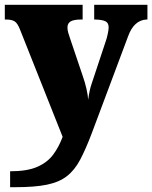

<svg xmlns="http://www.w3.org/2000/svg" viewBox="-23 -556 632 797"><path d="M19 155Q90 155 132 136.5Q174 118 198 85.5Q222 53 237 12L61 -431Q50 -460 37.5 -467.5Q25 -475 2 -475H-3V-536H320V-475H315Q283 -475 270 -467Q257 -459 257 -442Q257 -432 260 -421Q263 -410 267 -399L320 -242Q330 -214 336 -187Q342 -160 343 -142Q346 -164 349.5 -180Q353 -196 357 -207L417 -388Q420 -396 424 -414Q428 -432 428 -442Q428 -461 415 -467.5Q402 -474 373 -475H368V-536H589V-475H585Q533 -472 509 -406L358 -3Q333 63 310 106.5Q287 150 255 175Q223 200 172.5 210.5Q122 221 42 221H19Z"/></svg>

Font: Noto Serif Hentaigana Black
Style: Regular
Weight: 900
Designer: Kazuhiro Yamada
Foundry: nipponia
Version: Version 1.000; ttfautohint (v1.8.4.7-5d5b)